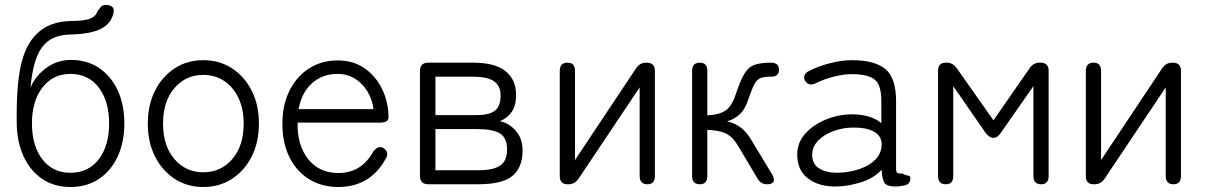

<svg xmlns="http://www.w3.org/2000/svg" viewBox="-20 -738 4825 769"><path d="M262 11Q197 11 149 -21.5Q101 -54 74.5 -111.5Q48 -169 47 -244Q45 -391 63 -473.5Q81 -556 124 -599Q175 -653 267 -654Q320 -654 342.5 -664Q365 -674 370 -693Q379 -704 384.5 -711Q390 -718 406 -718Q422 -718 430.5 -709.5Q439 -701 434 -684Q424 -642 383 -622Q342 -602 267 -600Q195 -599 160 -562Q135 -537 121.5 -493.5Q108 -450 102 -387Q122 -434 165.5 -466Q209 -498 264 -498Q329 -498 377 -465.5Q425 -433 451.5 -376Q478 -319 478 -244Q478 -169 451.5 -111.5Q425 -54 376.5 -21.5Q328 11 262 11ZM262 -46Q334 -46 375.5 -100Q417 -154 417 -244Q417 -333 375.5 -387.5Q334 -442 262 -442Q192 -442 150 -387.5Q108 -333 108 -244Q108 -154 149.5 -100Q191 -46 262 -46Z M794 11Q730 11 680 -21.5Q630 -54 601 -111Q572 -168 572 -243Q572 -318 601 -375Q630 -432 680 -464.5Q730 -497 794 -497Q859 -497 909 -464.5Q959 -432 988 -375Q1017 -318 1017 -243Q1017 -168 988 -111Q959 -54 909 -21.5Q859 11 794 11ZM794 -48Q865 -48 910.5 -101Q956 -154 956 -243Q956 -302 935 -346Q914 -390 877.5 -414Q841 -438 794 -438Q724 -438 678.5 -385Q633 -332 633 -243Q633 -154 678.5 -101Q724 -48 794 -48Z M1334 11Q1269 11 1218.5 -20Q1168 -51 1139.5 -108Q1111 -165 1111 -242Q1111 -318 1139.5 -375Q1168 -432 1218 -464Q1268 -496 1332 -496Q1397 -496 1442.5 -463Q1488 -430 1512 -378Q1536 -326 1536 -268Q1536 -247 1503 -247H1172Q1170 -156 1214.5 -100.5Q1259 -45 1335 -45Q1428 -45 1475 -131Q1495 -157 1516 -145Q1542 -127 1523 -99Q1461 11 1334 11ZM1176 -301H1476Q1471 -340 1451.5 -372Q1432 -404 1401.5 -423Q1371 -442 1332 -442Q1271 -442 1229.5 -404.5Q1188 -367 1176 -301Z M1696 0Q1662 0 1662 -33V-454Q1662 -487 1696 -487H1874Q1963 -487 2005 -453Q2047 -419 2047 -357Q2047 -314 2028.5 -288.5Q2010 -263 1982 -253Q2020 -244 2046.5 -213.5Q2073 -183 2073 -135Q2073 -68 2033 -34Q1993 0 1895 0ZM1724 -56H1892Q1943 -56 1968.5 -67Q1994 -78 2002.5 -97Q2011 -116 2011 -138Q2011 -187 1981.5 -204Q1952 -221 1892 -221H1724ZM1724 -277H1888Q1940 -277 1962.5 -295Q1985 -313 1985 -355Q1985 -395 1958 -413Q1931 -431 1872 -431H1724Z M2253 0Q2222 0 2222 -33V-454Q2222 -487 2253 -487Q2283 -487 2283 -454V-97L2528 -465Q2543 -487 2568 -487H2570Q2603 -487 2603 -454V-33Q2603 0 2573 0Q2542 0 2542 -33V-388L2297 -22Q2282 0 2257 0Z M2783 0Q2752 0 2752 -33V-454Q2752 -487 2783 -487Q2813 -487 2813 -454V-276Q2860 -278 2885.5 -295Q2911 -312 2927 -361Q2945 -415 2961 -442Q2977 -469 3001.5 -478Q3026 -487 3067 -487Q3100 -487 3100 -459Q3100 -431 3070 -431Q3043 -431 3028 -426Q3013 -421 3002.5 -402.5Q2992 -384 2978 -342Q2965 -301 2943 -280.5Q2921 -260 2892 -252Q2923 -245 2946.5 -227.5Q2970 -210 2990 -176L3071 -42Q3084 -20 3078 -10Q3072 0 3053 0Q3026 0 3014 -23L2939 -149Q2917 -188 2890 -202Q2863 -216 2813 -218V-33Q2813 0 2783 0Z M3330 9Q3260 10 3216.5 -23Q3173 -56 3173 -119Q3173 -167 3205.5 -203Q3238 -239 3288.5 -259.5Q3339 -280 3393 -280Q3467 -280 3510 -245V-332Q3510 -400 3482 -420.5Q3454 -441 3392 -441Q3359 -441 3319.5 -431Q3280 -421 3248 -405Q3219 -391 3205 -414Q3198 -425 3202 -436Q3206 -447 3221 -454Q3258 -473 3304.5 -485Q3351 -497 3392 -497Q3483 -497 3526 -461.5Q3569 -426 3569 -332V-62Q3569 -49 3574 -45.5Q3579 -42 3595 -43Q3606 -36 3616 -35Q3626 -34 3626 -24Q3626 1 3601 5Q3593 7 3584 8Q3575 9 3567 9Q3533 9 3523 -5Q3513 -19 3511 -58Q3480 -24 3429 -8Q3378 8 3330 9ZM3333 -46Q3381 -47 3422.5 -61Q3464 -75 3488.5 -101.5Q3513 -128 3511 -166Q3508 -197 3477 -212.5Q3446 -228 3397 -227Q3356 -227 3318 -213Q3280 -199 3256.5 -174.5Q3233 -150 3233 -118Q3233 -81 3261 -63.5Q3289 -46 3333 -46Z M3768 0Q3737 0 3737 -33V-454Q3737 -487 3768 -487H3772Q3796 -487 3812 -465L3959 -256L4104 -465Q4119 -487 4144 -487H4147Q4180 -487 4180 -454V-33Q4180 0 4150 0Q4119 0 4119 -33V-393L3990 -208Q3976 -186 3959 -186Q3942 -186 3926 -208L3798 -393V-33Q3798 0 3768 0Z M4360 0Q4329 0 4329 -33V-454Q4329 -487 4360 -487Q4390 -487 4390 -454V-97L4635 -465Q4650 -487 4675 -487H4677Q4710 -487 4710 -454V-33Q4710 0 4680 0Q4649 0 4649 -33V-388L4404 -22Q4389 0 4364 0Z"/></svg>

Font: Zen Maru Gothic
Style: Regular
Weight: 400
Designer: Yoshimichi Ohira
Foundry: Positype
Version: Version 1.002